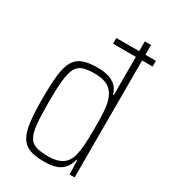

<svg xmlns="http://www.w3.org/2000/svg" viewBox="-185 -834 824 933"><g transform="rotate(30 227.5 -367.5)"><path d="M219 -656V-688H441V-656ZM212 8Q164 8 133 -3.5Q102 -15 85 -43.5Q68 -72 61.5 -123.5Q55 -175 55 -255Q55 -335 61 -386.5Q67 -438 84 -466.5Q101 -495 132 -506.5Q163 -518 212 -518Q249 -518 275 -510Q301 -502 318 -485.5Q335 -469 343 -441H347V-743H382V0H354L351 -78H347Q338 -44 319.5 -25Q301 -6 274.5 1Q248 8 212 8ZM219 -24Q268 -24 296.5 -42.5Q325 -61 335 -100Q343 -133 345 -169.5Q347 -206 347 -269Q347 -312 345 -345Q343 -378 337 -400Q325 -446 296 -466Q267 -486 215 -486Q175 -486 150.5 -478Q126 -470 113 -446.5Q100 -423 95 -377Q90 -331 90 -255Q90 -179 94.5 -133Q99 -87 112 -63.5Q125 -40 151 -32Q177 -24 219 -24Z"/></g></svg>

Font: Saira Condensed Thin
Style: Regular
Weight: 250
Width: 3
Designer: Hector Gatti with collaboration of the Omnibus-Type team
Foundry: Omnibus-Type
Version: Version 1.101